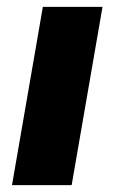

<svg xmlns="http://www.w3.org/2000/svg" viewBox="-20 -540 333 560"><path d="M15 0H189L279 -520H105Z"/></svg>

Font: Fixel Display ExtraBold
Style: Italic
Weight: 800
Italic angle: -10°
Designer: AlfaBravo + MacPaw
Foundry: Kyrylo Tkachov, Marchela Mozhyna, Serhii Makarenko, Maria Weinstein, Zakhar Kryvoshyya
Version: Version 1.210;Glyphs 3.2 (3217)